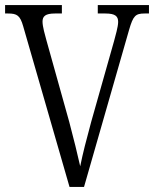

<svg xmlns="http://www.w3.org/2000/svg" viewBox="-20 -734 605 754"><path d="M71 -631 253 0H310L487 -617C503 -672 512 -681 548 -681H565V-714H364V-681H394C433 -681 444 -670 444 -648C444 -629 433 -592 428 -573L338 -255C318 -181 306 -135 295 -81C283 -133 271 -184 252 -255L162 -577C157 -595 147 -630 147 -649C147 -670 158 -681 196 -681H223V-714H0V-681H12C47 -681 59 -673 71 -631Z"/></svg>

Font: Noto Serif Armenian Condensed Light
Style: Regular
Weight: 300
Width: 3
Designer: Monotype Design Team
Foundry: Monotype Imaging Inc.
Version: Version 2.008